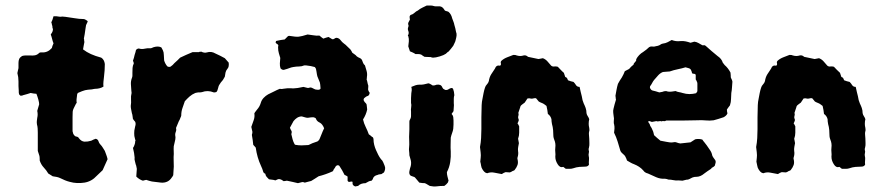

<svg xmlns="http://www.w3.org/2000/svg" viewBox="-20 -649 3201 696"><path d="M370 -72Q365 -62 361 -52Q357 -42 352 -32L331 -12Q312 9 286 13Q273 15 259.5 14.5Q246 14 232 10Q224 8 215.5 4.5Q207 1 199 -3Q193 -6 186 -7.5Q179 -9 171 -10Q168 -12 164 -14.5Q160 -17 155 -20Q148 -32 138.5 -42Q129 -52 124 -67Q124 -79 123 -83.5Q122 -88 117 -102V-168Q117 -176 116.5 -183.5Q116 -191 114 -198Q113 -205 113.5 -210Q114 -215 115 -222Q118 -234 115 -247Q118 -259 122 -271Q122 -277 119 -288Q116 -299 112 -309Q107 -309 102 -310Q97 -311 91 -312Q85 -310 78.5 -308Q72 -306 64 -304Q61 -302 55 -302Q54 -302 51.5 -304.5Q49 -307 49 -308Q48 -311 48 -314Q48 -317 48 -320Q47 -328 47 -337Q47 -346 47 -354Q47 -362 46 -369.5Q45 -377 43 -384Q44 -389 45 -393.5Q46 -398 47 -402V-421Q47 -429 49.5 -435Q52 -441 60 -446Q66 -448 73.5 -448Q81 -448 90 -448Q98 -447 106.5 -448.5Q115 -450 122 -457Q124 -459 127.5 -459Q131 -459 133 -459Q153 -458 168 -475Q169 -481 174 -492Q171 -499 169 -507.5Q167 -516 164 -524Q166 -527 168 -530Q170 -533 171 -537Q173 -542 171 -546.5Q169 -551 170 -554Q168 -559 168 -561Q168 -563 166 -568Q167 -570 168 -572.5Q169 -575 170 -577Q171 -581 172 -583.5Q173 -586 174 -590H185Q190 -589 195.5 -588.5Q201 -588 206 -589Q208 -589 211 -588.5Q214 -588 217 -588Q234 -586 250.5 -583Q267 -580 283 -580Q285 -580 287.5 -579Q290 -578 291 -577Q295 -575 298 -572Q297 -568 295 -564.5Q293 -561 292 -558Q291 -554 290.5 -549Q290 -544 289 -539Q288 -532 287 -525Q286 -518 284 -509Q285 -508 285 -504Q285 -500 286 -497Q285 -490 283.5 -484Q282 -478 281 -470Q294 -460 309.5 -453Q325 -446 347 -440Q358 -433 360 -417Q360 -394 357 -371Q356 -362 355 -353Q354 -344 355 -335Q342 -327 324 -327Q321 -327 318 -326Q315 -325 313 -325Q297 -324 288.5 -322Q280 -320 262 -312Q259 -308 259 -301Q258 -295 257.5 -289Q257 -283 258 -276Q258 -276 258 -275.5Q258 -275 256 -274Q250 -262 247 -256Q244 -250 243.5 -244Q243 -238 243 -224V-176Q243 -171 244 -170Q245 -161 253 -155Q257 -154 260.5 -153Q264 -152 266 -148Q275 -136 286.5 -135.5Q298 -135 311 -139Q315 -141 319 -143Q323 -145 327 -146Q335 -144 337 -137Q339 -130 344 -125Q349 -120 352.5 -114Q356 -108 360 -102Q362 -96 365 -88.5Q368 -81 370 -72Z M809 -422Q811 -406 804 -399Q799 -393 797.5 -386Q796 -379 795 -371Q793 -368 791.5 -365Q790 -362 788 -359Q784 -355 780.5 -350Q777 -345 774 -340Q772 -336 771 -331Q770 -326 768 -321Q767 -320 766.5 -318.5Q766 -317 765 -316Q764 -315 762.5 -315Q761 -315 760 -314H755Q733 -323 712 -315Q708 -314 705 -314Q702 -314 698 -314Q695 -313 692.5 -313Q690 -313 688 -312Q676 -307 667 -299Q658 -291 650 -282Q646 -270 641.5 -257.5Q637 -245 637 -230Q637 -229 636 -226.5Q635 -224 634 -222Q633 -218 631.5 -215.5Q630 -213 628 -209Q626 -203 623 -197Q620 -191 618 -185Q620 -178 617.5 -172Q615 -166 615 -160Q617 -151 615.5 -143.5Q614 -136 612 -128Q609 -119 609.5 -109.5Q610 -100 610 -91Q609 -80 609.5 -68Q610 -56 610 -45Q610 -38 609 -30Q608 -22 608 -14Q605 -8 603 -6Q596 5 586 9.5Q576 14 564 13Q556 12 547.5 11Q539 10 531 9Q527 8 521 6.5Q515 5 510 3Q506 4 503.5 4.5Q501 5 498 6Q485 2 474 -9Q475 -16 475 -23Q475 -30 476 -37Q475 -40 474.5 -44.5Q474 -49 472 -53Q471 -59 469 -65Q467 -71 468 -78Q467 -93 462 -113Q464 -115 465.5 -118.5Q467 -122 468 -125Q469 -128 469.5 -130.5Q470 -133 470 -136Q470 -138 471 -139.5Q472 -141 470 -143Q469 -146 468.5 -149.5Q468 -153 467 -156Q466 -166 467 -176Q468 -180 468.5 -183.5Q469 -187 470 -191Q472 -196 471.5 -202Q471 -208 466 -212Q465 -213 464.5 -214.5Q464 -216 462 -217Q461 -222 460.5 -228Q460 -234 458 -239Q457 -246 455.5 -252Q454 -258 454 -265Q456 -277 455 -288.5Q454 -300 457 -312Q457 -314 456.5 -317Q456 -320 456 -322Q455 -333 454.5 -344Q454 -355 458 -366Q460 -370 460 -375Q460 -380 460 -385Q460 -394 460.5 -402.5Q461 -411 465 -419Q465 -422 462 -429Q464 -434 465.5 -439.5Q467 -445 468 -450Q470 -455 471 -459.5Q472 -464 473 -468Q479 -474 484 -473Q494 -470 504.5 -472.5Q515 -475 525 -474Q528 -474 531 -475.5Q534 -477 537 -478Q554 -483 565 -477Q572 -465 573 -459Q574 -453 575 -430Q578 -419 586 -409Q588 -407 592.5 -406.5Q597 -406 599 -408Q603 -411 606 -413.5Q609 -416 612 -420Q618 -425 623.5 -430.5Q629 -436 633 -440Q644 -445 654.5 -450Q665 -455 678 -460H701L703 -461Q704 -461 704.5 -461.5Q705 -462 706 -461L709 -462Q721 -456 730 -459Q746 -464 761 -455Q770 -451 778 -447Q786 -443 795 -438Q798 -434 802 -430Q806 -426 809 -422Z M1374 -49Q1377 -42 1376 -36Q1375 -30 1372 -24Q1371 -23 1368 -21.5Q1365 -20 1363 -18Q1359 -17 1356 -17Q1353 -17 1349 -15Q1334 -12 1331 1Q1330 3 1327 6Q1320 7 1317 8.5Q1314 10 1305 15Q1298 15 1291 17Q1284 19 1278 25Q1276 25 1275 25.5Q1274 26 1272 26Q1268 28 1263 24.5Q1258 21 1258 16V10Q1254 8 1248.5 10Q1243 12 1240 6V-9Q1237 -11 1234.5 -12.5Q1232 -14 1229 -15Q1225 -23 1220 -32Q1215 -41 1210 -48Q1206 -51 1203 -50Q1200 -49 1198 -47Q1196 -45 1195 -42.5Q1194 -40 1192 -38Q1190 -36 1189 -33Q1188 -30 1186 -28Q1173 -22 1160 -17.5Q1147 -13 1135 -10Q1128 -5 1121 -1Q1114 3 1108 7Q1102 8 1096 10Q1090 12 1085 13Q1079 10 1073.5 11.5Q1068 13 1060 15Q1051 13 1041 10.5Q1031 8 1020 6Q1017 7 1014 7Q1011 7 1009 8Q1005 6 1002.5 4Q1000 2 996 1Q991 -1 987 1Q983 3 978 5Q973 3 967 2.5Q961 2 955 1Q950 -4 946.5 -8Q943 -12 942 -18Q940 -20 938 -21.5Q936 -23 935 -24Q931 -38 926 -48Q912 -78 907 -114Q905 -116 903 -118.5Q901 -121 898 -124Q897 -133 896 -141.5Q895 -150 893 -160Q895 -166 895 -171Q893 -181 891 -189Q895 -201 899.5 -213Q904 -225 902 -238Q904 -242 907 -245.5Q910 -249 912 -252Q921 -262 925 -275Q928 -286 935.5 -294Q943 -302 952 -307Q963 -312 973.5 -317.5Q984 -323 994 -327Q996 -327 999.5 -326.5Q1003 -326 1005 -327Q1023 -330 1036 -329Q1042 -328 1048 -329Q1054 -330 1059 -330L1080 -334Q1086 -333 1092 -331Q1098 -329 1104 -332Q1106 -332 1107.5 -331.5Q1109 -331 1110 -331Q1115 -329 1119 -326.5Q1123 -324 1128 -324Q1139 -322 1142 -328Q1141 -345 1139.5 -350Q1138 -355 1133 -366Q1130 -372 1129 -378.5Q1128 -385 1127 -391Q1126 -395 1125.5 -398.5Q1125 -402 1121 -406Q1108 -410 1089 -412H1083Q1074 -408 1064 -408Q1054 -408 1043 -406Q1036 -405 1028.5 -402Q1021 -399 1013 -397Q1005 -393 997 -401Q994 -410 994.5 -419.5Q995 -429 996 -439Q994 -446 991 -455.5Q988 -465 988 -478L989 -485Q988 -487 985.5 -489Q983 -491 981 -492Q978 -495 980 -498Q980 -501 983 -501Q991 -503 998 -504Q1005 -505 1012 -506L1024 -518Q1026 -519 1029 -519Q1052 -515 1062.5 -516Q1073 -517 1095 -524Q1106 -523 1116.5 -521Q1127 -519 1138 -520Q1141 -517 1144.5 -514.5Q1148 -512 1152 -509Q1157 -511 1162 -512.5Q1167 -514 1171 -515Q1177 -511 1184 -507Q1189 -506 1192.5 -509Q1196 -512 1200 -512Q1209 -511 1214.5 -503.5Q1220 -496 1227 -491Q1233 -487 1238.5 -481Q1244 -475 1250 -470Q1252 -467 1254 -464Q1256 -461 1257 -458Q1262 -454 1266 -451.5Q1270 -449 1273 -445Q1278 -441 1283.5 -439Q1289 -437 1292 -432Q1294 -427 1296 -421.5Q1298 -416 1303 -412Q1306 -402 1309 -391.5Q1312 -381 1310 -370Q1310 -365 1309 -361Q1311 -356 1312 -350Q1313 -344 1315 -339V-334Q1315 -331 1314.5 -327.5Q1314 -324 1315 -322Q1317 -316 1320 -313Q1320 -307 1315 -302Q1313 -301 1310 -300Q1307 -299 1305 -297Q1293 -290 1302 -279Q1303 -278 1305.5 -275.5Q1308 -273 1309 -270Q1310 -266 1310 -261.5Q1310 -257 1311 -252Q1307 -233 1296 -216Q1299 -202 1305.5 -189Q1312 -176 1317 -162Q1322 -159 1325 -156Q1328 -153 1332 -151Q1333 -148 1333.5 -147Q1334 -146 1334 -144Q1334 -134 1336.5 -124Q1339 -114 1343 -105Q1347 -96 1351 -88Q1355 -80 1361 -72Q1366 -68 1369 -61Q1372 -54 1374 -49ZM1155 -184Q1149 -199 1140 -204Q1129 -209 1126 -217Q1125 -221 1122 -222Q1119 -223 1116 -224Q1112 -224 1106.5 -223.5Q1101 -223 1096 -222Q1090 -222 1084.5 -224Q1079 -226 1074 -227Q1065 -227 1057 -222Q1053 -219 1050 -216.5Q1047 -214 1044 -210L1031 -186Q1033 -180 1036 -175.5Q1039 -171 1036 -163Q1038 -154 1040.5 -144.5Q1043 -135 1048 -126Q1050 -124 1051 -124Q1062 -122 1073 -122Q1084 -122 1094 -123Q1098 -123 1100 -124Q1111 -130 1127 -135Q1133 -136 1138 -144Q1142 -153 1146 -163.5Q1150 -174 1155 -184ZM943 -20Q943 -20 942.5 -20Q942 -20 942 -18Q944 -20 943 -20Z M1633 -534Q1636 -527 1635 -519.5Q1634 -512 1632 -505Q1631 -499 1628 -493.5Q1625 -488 1623 -483Q1619 -477 1614.5 -472Q1610 -467 1606 -462Q1603 -461 1601 -458.5Q1599 -456 1596 -454Q1589 -449 1574 -444.5Q1559 -440 1550 -440Q1545 -440 1542 -442Q1536 -442 1530 -442.5Q1524 -443 1519 -443Q1516 -445 1512.5 -447Q1509 -449 1507 -451Q1502 -453 1496.5 -453Q1491 -453 1486 -453Q1482 -456 1476.5 -458.5Q1471 -461 1466 -463L1460 -481Q1461 -489 1462 -498.5Q1463 -508 1460 -518Q1457 -520 1460 -523Q1463 -530 1460 -537Q1457 -544 1460 -551Q1461 -553 1461 -557Q1458 -563 1461 -568.5Q1464 -574 1466 -578Q1465 -581 1465 -584.5Q1465 -588 1465 -590Q1466 -591 1466.5 -592.5Q1467 -594 1469 -595Q1477 -597 1482.5 -602.5Q1488 -608 1495 -611Q1502 -617 1510.5 -621Q1519 -625 1527 -629Q1535 -629 1541 -629Q1547 -629 1553 -627Q1556 -626 1560 -626Q1564 -626 1568 -626Q1582 -628 1590 -615Q1592 -610 1597 -609Q1602 -608 1606 -606Q1616 -597 1619 -583Q1621 -577 1623.5 -571Q1626 -565 1627 -559Q1629 -553 1630.5 -546.5Q1632 -540 1633 -534ZM1627 -304Q1625 -298 1625 -290.5Q1625 -283 1625 -275Q1626 -268 1625 -260.5Q1624 -253 1624 -246L1617 -236Q1622 -231 1623 -225Q1624 -219 1624 -212Q1624 -205 1624 -197.5Q1624 -190 1623 -182Q1622 -175 1619 -167Q1616 -159 1614 -150Q1614 -140 1613.5 -126.5Q1613 -113 1614 -100Q1615 -81 1612 -61.5Q1609 -42 1600 -25Q1600 -17 1602 -9.5Q1604 -2 1606 6Q1606 7 1605 8.5Q1604 10 1604 12Q1599 19 1592 24Q1591 24 1590 25H1586Q1575 25 1563.5 26.5Q1552 28 1538 25Q1534 23 1529.5 20Q1525 17 1520 15Q1516 15 1510.5 14.5Q1505 14 1500 13Q1492 4 1484 -6Q1481 -8 1477 -9Q1473 -10 1469 -12Q1462 -17 1464 -28Q1466 -39 1469 -47Q1472 -60 1468 -72L1464 -86Q1464 -94 1463 -101Q1462 -108 1463 -115Q1464 -125 1463.5 -134Q1463 -143 1463 -153Q1464 -167 1464 -180.5Q1464 -194 1464 -207Q1464 -212 1465 -213Q1470 -221 1470 -228.5Q1470 -236 1470 -244Q1469 -252 1470.5 -260.5Q1472 -269 1470 -276Q1470 -285 1470 -293.5Q1470 -302 1471 -311Q1472 -316 1472.5 -321.5Q1473 -327 1471 -334Q1480 -338 1486.5 -340Q1493 -342 1499 -342Q1503 -342 1507.5 -342Q1512 -342 1516 -343Q1526 -345 1533 -347Q1538 -346 1541.5 -343.5Q1545 -341 1549 -339Q1556 -339 1563 -342Q1570 -343 1575.5 -341Q1581 -339 1584 -331Q1585 -330 1585.5 -329Q1586 -328 1587 -327L1594 -323Q1601 -322 1606 -325.5Q1611 -329 1616 -330Q1622 -330 1623 -325Q1626 -318 1627 -304Z M2116 -147Q2116 -139 2116.5 -130.5Q2117 -122 2115 -114Q2113 -109 2114 -105Q2116 -100 2114.5 -94.5Q2113 -89 2114 -84Q2116 -77 2115 -68.5Q2114 -60 2115 -52Q2111 -45 2102 -45Q2092 -45 2080.5 -44Q2069 -43 2058 -39Q2052 -37 2045 -37Q2038 -37 2031 -37Q2025 -41 2022 -44Q2010 -40 2002 -53Q1998 -59 1995.5 -66Q1993 -73 1993 -81Q1994 -89 1993 -97Q1992 -105 1993 -114Q1995 -129 1989 -143Q1988 -146 1987 -149Q1986 -152 1986 -155Q1986 -166 1985 -177.5Q1984 -189 1981 -199Q1980 -204 1979.5 -208.5Q1979 -213 1979 -217Q1976 -229 1966 -236Q1965 -244 1964 -250.5Q1963 -257 1961 -265Q1959 -267 1953 -271Q1949 -274 1943.5 -276Q1938 -278 1933 -281Q1931 -283 1928.5 -286.5Q1926 -290 1923 -293H1917Q1913 -292 1910 -291.5Q1907 -291 1902 -292Q1900 -293 1897 -292.5Q1894 -292 1892 -292Q1887 -285 1882 -277Q1878 -274 1874.5 -271.5Q1871 -269 1869 -267Q1866 -264 1866 -261L1859 -240Q1861 -234 1859 -228.5Q1857 -223 1860 -217Q1861 -214 1860 -211Q1859 -208 1858 -206Q1855 -202 1857 -200Q1859 -198 1860 -195Q1861 -194 1862 -191Q1862 -179 1862 -168Q1862 -157 1858 -146Q1859 -142 1859.5 -138.5Q1860 -135 1861 -130Q1860 -124 1858.5 -116.5Q1857 -109 1858 -101Q1859 -96 1858.5 -90Q1858 -84 1856 -78Q1855 -75 1856 -72Q1859 -60 1856 -51Q1853 -42 1845 -32Q1844 -31 1841 -30Q1838 -29 1836 -28Q1834 -26 1832 -25.5Q1830 -25 1828 -24Q1824 -24 1820 -24.5Q1816 -25 1813 -25Q1809 -24 1806.5 -22.5Q1804 -21 1799 -18Q1786 -20 1772.5 -23Q1759 -26 1746 -21Q1740 -22 1736 -26Q1732 -30 1729 -35Q1725 -41 1724 -48.5Q1723 -56 1721 -63Q1723 -80 1723 -86.5Q1723 -93 1720 -116Q1723 -132 1724 -148.5Q1725 -165 1725 -181Q1725 -202 1725 -224Q1725 -246 1726 -268Q1726 -274 1727 -280Q1728 -286 1729 -291Q1731 -302 1733 -312Q1735 -322 1738 -331Q1740 -338 1745 -343Q1750 -348 1752 -355Q1754 -369 1760.5 -379.5Q1767 -390 1774 -400Q1779 -414 1792 -411Q1794 -411 1794 -412Q1797 -415 1795.5 -420Q1794 -425 1798 -429Q1807 -437 1819 -441.5Q1831 -446 1841 -450Q1850 -450 1853 -448Q1866 -444 1878 -448Q1887 -450 1894 -443Q1904 -441 1913 -439Q1922 -437 1932 -435Q1936 -436 1940 -436.5Q1944 -437 1948 -438Q1958 -434 1964.5 -426.5Q1971 -419 1978 -411Q1983 -407 1989 -408Q1995 -409 2002 -407Q2007 -402 2012.5 -396Q2018 -390 2024 -385Q2025 -381 2026.5 -377.5Q2028 -374 2029 -370Q2034 -369 2036 -365Q2038 -361 2039 -358Q2049 -354 2059 -352Q2064 -347 2068 -340.5Q2072 -334 2081 -334Q2083 -324 2085 -316Q2087 -308 2089 -300Q2091 -285 2096 -274Q2100 -266 2103 -257.5Q2106 -249 2106 -239Q2107 -233 2110.5 -228Q2114 -223 2116 -217Q2115 -213 2114.5 -209Q2114 -205 2114 -200Q2114 -196 2114.5 -193Q2115 -190 2116 -185Q2116 -183 2116.5 -179.5Q2117 -176 2116 -174Q2114 -167 2115 -160Q2116 -153 2116 -147Z M2635 -353Q2634 -343 2633.5 -332.5Q2633 -322 2631 -312Q2630 -302 2630 -290.5Q2630 -279 2626 -267Q2624 -264 2621 -260.5Q2618 -257 2615 -252Q2615 -248 2615.5 -245Q2616 -242 2617 -238Q2615 -233 2611 -229.5Q2607 -226 2603 -224Q2593 -221 2584.5 -218Q2576 -215 2567 -213Q2553 -211 2538 -212.5Q2523 -214 2508 -213Q2495 -213 2480.5 -212.5Q2466 -212 2451 -212H2395Q2391 -209 2386.5 -210Q2382 -211 2378 -209Q2374 -211 2369 -209.5Q2364 -208 2359 -210Q2355 -209 2351.5 -208.5Q2348 -208 2343 -207Q2339 -208 2336 -209.5Q2333 -211 2329 -208Q2331 -205 2333.5 -201.5Q2336 -198 2337 -193Q2340 -189 2342 -185Q2344 -181 2346 -176Q2348 -172 2349 -167.5Q2350 -163 2351 -159Q2356 -154 2362 -149Q2368 -144 2374 -139Q2379 -138 2384.5 -137Q2390 -136 2395 -135Q2401 -134 2407 -133Q2413 -132 2420 -133Q2427 -135 2433 -132.5Q2439 -130 2446 -129Q2455 -130 2464.5 -131Q2474 -132 2483 -133Q2487 -136 2491.5 -138.5Q2496 -141 2500 -144Q2513 -147 2526 -143Q2529 -138 2533.5 -133Q2538 -128 2542 -122Q2548 -113 2554 -104.5Q2560 -96 2562 -85Q2564 -80 2568 -75Q2572 -70 2574 -66Q2575 -61 2573.5 -57Q2572 -53 2571 -48Q2567 -44 2561 -41Q2560 -41 2559 -39Q2558 -37 2556 -36Q2550 -32 2544 -28Q2538 -24 2533 -20Q2519 -8 2504 -8Q2498 -8 2495 -7Q2490 -6 2485 -3Q2480 0 2474 2Q2469 2 2464 3.5Q2459 5 2454 6Q2451 6 2447 5.5Q2443 5 2439 5Q2430 6 2421 4Q2412 2 2403 2Q2400 1 2397 0Q2394 -1 2391 -1Q2374 0 2359 -6.5Q2344 -13 2329 -20Q2317 -23 2312 -31Q2305 -39 2296.5 -44.5Q2288 -50 2278 -54Q2272 -56 2266 -59.5Q2260 -63 2253 -67Q2252 -71 2250 -75Q2248 -79 2246 -83Q2244 -86 2240.5 -89Q2237 -92 2234 -95Q2231 -98 2229 -102Q2224 -119 2219 -135.5Q2214 -152 2206 -168Q2207 -175 2207.5 -182.5Q2208 -190 2206 -199Q2205 -201 2205 -204Q2205 -207 2205 -209Q2205 -214 2205.5 -217.5Q2206 -221 2205 -224Q2204 -232 2203 -240Q2202 -248 2204 -255Q2206 -263 2208 -271Q2210 -279 2213 -288Q2212 -290 2212 -294Q2212 -298 2211 -302Q2213 -313 2215 -324Q2217 -335 2220 -345Q2223 -351 2226.5 -356.5Q2230 -362 2234 -368Q2241 -380 2245 -391Q2257 -397 2259.5 -398.5Q2262 -400 2264 -403Q2266 -406 2277 -415Q2276 -418 2282 -424Q2288 -430 2286 -434Q2295 -451 2312 -461Q2318 -465 2323.5 -469.5Q2329 -474 2333 -478Q2338 -481 2342.5 -480.5Q2347 -480 2351 -480Q2354 -481 2357.5 -481.5Q2361 -482 2365 -483Q2367 -484 2370 -485Q2373 -486 2375 -488Q2377 -489 2379 -490Q2381 -491 2383 -491Q2392 -492 2400 -496Q2408 -500 2415 -504Q2430 -498 2446 -500Q2456 -501 2465.5 -499Q2475 -497 2483 -494L2497 -498Q2505 -497 2512 -493Q2519 -489 2526 -485H2535Q2536 -484 2537 -483.5Q2538 -483 2539 -482Q2550 -472 2560 -463.5Q2570 -455 2581 -446Q2596 -436 2600 -422Q2604 -416 2607 -413Q2619 -403 2628 -386Q2628 -384 2628.5 -380.5Q2629 -377 2629 -374Q2628 -369 2631 -364Q2634 -359 2635 -353ZM2508 -320V-345Q2508 -350 2507 -351Q2506 -354 2504.5 -357Q2503 -360 2502 -361V-378L2499 -381Q2495 -381 2489 -383Q2487 -392 2484 -397Q2481 -401 2476 -402Q2471 -403 2465 -405Q2452 -401 2437 -398Q2422 -395 2408 -390Q2401 -389 2395 -389Q2389 -389 2383 -388Q2373 -384 2365.5 -375.5Q2358 -367 2351 -359Q2347 -354 2344 -348Q2341 -342 2337 -337Q2336 -336 2336 -331Q2339 -323 2345 -321Q2351 -320 2357 -318Q2363 -316 2370 -314Q2373 -315 2375.5 -315Q2378 -315 2381 -316Q2393 -321 2401 -317Q2409 -316 2415.5 -317Q2422 -318 2429 -319Q2435 -316 2441.5 -315Q2448 -314 2454 -312Q2467 -308 2479 -308Q2491 -308 2503 -311Q2508 -316 2508 -320Z M3117 -147Q3117 -139 3117.5 -130.5Q3118 -122 3116 -114Q3114 -109 3115 -105Q3117 -100 3115.5 -94.5Q3114 -89 3115 -84Q3117 -77 3116 -68.5Q3115 -60 3116 -52Q3112 -45 3103 -45Q3093 -45 3081.5 -44Q3070 -43 3059 -39Q3053 -37 3046 -37Q3039 -37 3032 -37Q3026 -41 3023 -44Q3011 -40 3003 -53Q2999 -59 2996.5 -66Q2994 -73 2994 -81Q2995 -89 2994 -97Q2993 -105 2994 -114Q2996 -129 2990 -143Q2989 -146 2988 -149Q2987 -152 2987 -155Q2987 -166 2986 -177.5Q2985 -189 2982 -199Q2981 -204 2980.5 -208.5Q2980 -213 2980 -217Q2977 -229 2967 -236Q2966 -244 2965 -250.5Q2964 -257 2962 -265Q2960 -267 2954 -271Q2950 -274 2944.5 -276Q2939 -278 2934 -281Q2932 -283 2929.5 -286.5Q2927 -290 2924 -293H2918Q2914 -292 2911 -291.5Q2908 -291 2903 -292Q2901 -293 2898 -292.5Q2895 -292 2893 -292Q2888 -285 2883 -277Q2879 -274 2875.5 -271.5Q2872 -269 2870 -267Q2867 -264 2867 -261L2860 -240Q2862 -234 2860 -228.5Q2858 -223 2861 -217Q2862 -214 2861 -211Q2860 -208 2859 -206Q2856 -202 2858 -200Q2860 -198 2861 -195Q2862 -194 2863 -191Q2863 -179 2863 -168Q2863 -157 2859 -146Q2860 -142 2860.5 -138.5Q2861 -135 2862 -130Q2861 -124 2859.5 -116.5Q2858 -109 2859 -101Q2860 -96 2859.5 -90Q2859 -84 2857 -78Q2856 -75 2857 -72Q2860 -60 2857 -51Q2854 -42 2846 -32Q2845 -31 2842 -30Q2839 -29 2837 -28Q2835 -26 2833 -25.5Q2831 -25 2829 -24Q2825 -24 2821 -24.5Q2817 -25 2814 -25Q2810 -24 2807.5 -22.5Q2805 -21 2800 -18Q2787 -20 2773.5 -23Q2760 -26 2747 -21Q2741 -22 2737 -26Q2733 -30 2730 -35Q2726 -41 2725 -48.5Q2724 -56 2722 -63Q2724 -80 2724 -86.5Q2724 -93 2721 -116Q2724 -132 2725 -148.5Q2726 -165 2726 -181Q2726 -202 2726 -224Q2726 -246 2727 -268Q2727 -274 2728 -280Q2729 -286 2730 -291Q2732 -302 2734 -312Q2736 -322 2739 -331Q2741 -338 2746 -343Q2751 -348 2753 -355Q2755 -369 2761.5 -379.5Q2768 -390 2775 -400Q2780 -414 2793 -411Q2795 -411 2795 -412Q2798 -415 2796.5 -420Q2795 -425 2799 -429Q2808 -437 2820 -441.5Q2832 -446 2842 -450Q2851 -450 2854 -448Q2867 -444 2879 -448Q2888 -450 2895 -443Q2905 -441 2914 -439Q2923 -437 2933 -435Q2937 -436 2941 -436.5Q2945 -437 2949 -438Q2959 -434 2965.5 -426.5Q2972 -419 2979 -411Q2984 -407 2990 -408Q2996 -409 3003 -407Q3008 -402 3013.5 -396Q3019 -390 3025 -385Q3026 -381 3027.5 -377.5Q3029 -374 3030 -370Q3035 -369 3037 -365Q3039 -361 3040 -358Q3050 -354 3060 -352Q3065 -347 3069 -340.5Q3073 -334 3082 -334Q3084 -324 3086 -316Q3088 -308 3090 -300Q3092 -285 3097 -274Q3101 -266 3104 -257.5Q3107 -249 3107 -239Q3108 -233 3111.5 -228Q3115 -223 3117 -217Q3116 -213 3115.5 -209Q3115 -205 3115 -200Q3115 -196 3115.5 -193Q3116 -190 3117 -185Q3117 -183 3117.5 -179.5Q3118 -176 3117 -174Q3115 -167 3116 -160Q3117 -153 3117 -147Z"/></svg>

Font: Daruma Drop One
Style: Regular
Weight: 400
Designer: Maniackers Design
Version: Version 1.000